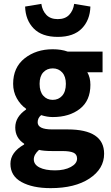

<svg xmlns="http://www.w3.org/2000/svg" viewBox="-20 -763 574 994"><path d="M242 211Q149 211 91.5 179.5Q34 148 34 85Q34 25 105 -15V-19Q59 -49 59 -103Q59 -158 115 -196V-200Q86 -220 67 -254Q48 -288 48 -329Q48 -414 107.5 -461Q167 -508 253 -508Q297 -508 330 -496H511V-389H432Q448 -362 448 -324Q448 -242 393.5 -199.5Q339 -157 253 -157Q224 -157 193 -167Q175 -152 175 -130Q175 -93 250 -93H330Q519 -93 519 33Q519 111 443.5 161Q368 211 242 211ZM321 -329Q321 -367 302 -388Q283 -409 253 -409Q223 -409 204 -388.5Q185 -368 185 -329Q185 -289 204 -267.5Q223 -246 253 -246Q283 -246 302 -267.5Q321 -289 321 -329ZM265 119Q314 119 346.5 101.5Q379 84 379 58Q379 36 360.5 27.5Q342 19 303 19H252Q206 19 182 13Q155 37 155 62Q155 89 184.5 104Q214 119 265 119ZM110 -729 194 -743Q199 -708 220 -686Q241 -664 279 -664Q317 -664 338 -686Q359 -708 364 -743L448 -729Q446 -659 403.5 -615.5Q361 -572 279 -572Q197 -572 154.5 -615.5Q112 -659 110 -729Z"/></svg>

Font: Toshiba Sans
Style: Bold
Weight: 700
Designer: Paul D. Hunt
Foundry: Toshiba Corporation
Version: Version 2.020;PS 2.0;hotconv 1.0.86;makeotf.lib2.5.63406